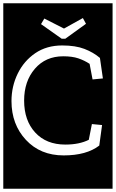

<svg xmlns="http://www.w3.org/2000/svg" viewBox="-32 -937 706 1170"><path d="M-12 213V-917H654V213ZM366 -701 492 -792 473 -827 358 -763 238 -824 218 -790 344 -701ZM573 -50 590 -175 528 -181 509 -85Q451 -56 366 -56Q250 -56 182.5 -129.5Q115 -203 115 -324Q115 -442 180.5 -518Q246 -594 353 -594Q408 -594 445 -581.5Q482 -569 514 -548L532 -453L595 -459L577 -584Q537 -618 482.5 -639Q428 -660 347 -660Q252 -660 183 -613Q114 -566 76 -488.5Q38 -411 38 -321Q38 -179 126 -84.5Q214 10 356 10Q495 10 573 -50Z"/></svg>

Font: Zilla Slab Highlight
Style: Regular
Weight: 400
Designer: Typotheque Type Foundry
Foundry: Typotheque type foundry
Version: Version 1.1; 2017; ttfautohint (v1.6)